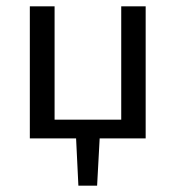

<svg xmlns="http://www.w3.org/2000/svg" viewBox="-20 -436 554 605"><path d="M362 0V-416H439V0ZM112 0V-59H402V0ZM74 0V-416H152V0ZM227 149 218 -36H296L286 149Z"/></svg>

Font: Ysabeau Office Medium
Style: Regular
Weight: 500
Designer: Christian Thalmann (Catharsis Fonts)
Version: Version 2.001;gftools[0.9.30]; featfreeze: tnum,lnum,ss02